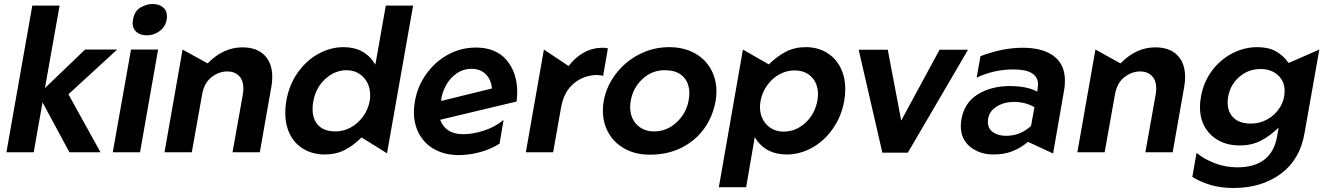

<svg xmlns="http://www.w3.org/2000/svg" viewBox="-20 -759 6613 957"><path d="M277 -731H141L12 0H148L192 -249L326 0H481L321 -289L564 -512H404L204 -320Z M768 -512H633L542 0H678ZM643 -661Q641 -649 641 -644Q641 -616 660.5 -599.5Q680 -583 711 -583Q752 -583 782 -609.5Q812 -636 812 -678Q812 -707 792 -723Q772 -739 740 -739Q711 -739 680.5 -721.5Q650 -704 643 -661Z M1337 -376Q1337 -444 1298.5 -483.5Q1260 -523 1188 -523Q1093 -523 1015 -443L890 -512L800 0H936L987 -286Q997 -345 1034 -374Q1071 -403 1113 -403Q1148 -403 1170.5 -381.5Q1193 -360 1193 -317Q1193 -303 1190 -286L1139 0H1275L1333 -329Q1337 -350 1337 -376Z M2039 -731H1903L1851 -437Q1799 -524 1692 -524Q1628 -524 1567.5 -491Q1507 -458 1464 -397Q1421 -336 1407 -256Q1402 -230 1402 -197Q1402 -133 1427 -86Q1452 -39 1497 -14Q1542 11 1599 11Q1654 11 1697.5 -11Q1741 -33 1782 -74L1909 5ZM1538 -215Q1538 -237 1542 -256Q1555 -324 1602.5 -366.5Q1650 -409 1707 -409Q1758 -409 1791.5 -374Q1825 -339 1825 -285Q1825 -267 1823 -257Q1815 -213 1789.5 -178Q1764 -143 1728 -123.5Q1692 -104 1653 -104Q1595 -104 1566.5 -134.5Q1538 -165 1538 -215Z M2289 -90Q2244 -90 2215 -109Q2186 -128 2174 -162L2555 -253Q2558 -277 2558 -299Q2558 -397 2505 -459.5Q2452 -522 2352 -522Q2278 -522 2213.5 -487Q2149 -452 2105 -390.5Q2061 -329 2048 -254Q2043 -224 2043 -201Q2043 -138 2070.5 -89Q2098 -40 2149 -13Q2200 14 2267 14Q2318 14 2372 -0.5Q2426 -15 2470 -43L2490 -161Q2446 -125 2390.5 -107.5Q2335 -90 2289 -90ZM2329 -416Q2374 -416 2401 -389.5Q2428 -363 2432 -318L2180 -256L2179 -261Q2184 -300 2204 -335.5Q2224 -371 2256.5 -393.5Q2289 -416 2329 -416Z M2984 -521Q2934 -521 2891 -497.5Q2848 -474 2814 -430L2691 -512L2601 0H2737L2776 -220Q2790 -302 2840.5 -343.5Q2891 -385 2957 -385Q2977 -385 2986 -380L3010 -518Q2998 -521 2984 -521Z M3547 -257Q3551 -278 3551 -303Q3551 -366 3522 -416.5Q3493 -467 3439.5 -495.5Q3386 -524 3315 -524Q3236 -524 3166 -488Q3096 -452 3049 -390Q3002 -328 2989 -255Q2985 -234 2985 -208Q2985 -145 3014 -95Q3043 -45 3096 -16.5Q3149 12 3219 12Q3308 12 3377.5 -23Q3447 -58 3490.5 -119Q3534 -180 3547 -257ZM3416 -293Q3416 -282 3412 -256Q3400 -193 3351.5 -148.5Q3303 -104 3241 -104Q3187 -104 3154 -138Q3121 -172 3121 -226Q3121 -241 3124 -257Q3135 -321 3182 -365Q3229 -409 3293 -409Q3354 -409 3385 -377.5Q3416 -346 3416 -293Z M3902 11Q3966 11 4026.5 -22Q4087 -55 4130.5 -116.5Q4174 -178 4188 -257Q4193 -282 4193 -315Q4193 -378 4167.5 -425.5Q4142 -473 4097.5 -498.5Q4053 -524 3997 -524Q3941 -524 3897.5 -501.5Q3854 -479 3812 -438L3683 -512L3563 174H3699L3742 -75Q3794 11 3902 11ZM4057 -290Q4057 -274 4054 -257Q4041 -189 3993.5 -146Q3946 -103 3886 -103Q3835 -103 3801.5 -137.5Q3768 -172 3768 -227Q3768 -241 3771 -256Q3779 -299 3804 -334Q3829 -369 3865 -388.5Q3901 -408 3939 -408Q3994 -408 4025.5 -375Q4057 -342 4057 -290Z M4805 -511H4663L4472 -158L4405 -511H4260L4378 2H4505Z M4995 -82Q4955 -82 4929.5 -100Q4904 -118 4904 -151Q4904 -198 4942.5 -224.5Q4981 -251 5034 -251Q5090 -251 5136 -225L5119 -131Q5065 -82 4995 -82ZM5288 -357Q5288 -437 5233 -479Q5178 -521 5077 -521Q4978 -521 4867 -479L4848 -372Q4935 -413 5031 -413Q5154 -413 5154 -338Q5154 -331 5152 -317L5150 -302Q5100 -330 5013 -330Q4921 -330 4854 -289Q4787 -248 4772 -164Q4769 -146 4769 -131Q4769 -65 4816 -27Q4863 11 4933 11Q4984 11 5025.5 -5Q5067 -21 5104 -52L5229 6L5284 -310Q5288 -331 5288 -357Z M5887 -376Q5887 -444 5848.5 -483.5Q5810 -523 5738 -523Q5643 -523 5565 -443L5440 -512L5350 0H5486L5537 -286Q5547 -345 5584 -374Q5621 -403 5663 -403Q5698 -403 5720.5 -381.5Q5743 -360 5743 -317Q5743 -303 5740 -286L5689 0H5825L5883 -329Q5887 -350 5887 -376Z M6099 -248Q6099 -263 6102 -279Q6113 -338 6158 -376.5Q6203 -415 6263 -415Q6316 -415 6349.5 -384.5Q6383 -354 6383 -306Q6383 -261 6359.5 -223.5Q6336 -186 6297.5 -164.5Q6259 -143 6216 -143Q6158 -143 6128.5 -172Q6099 -201 6099 -248ZM6147 75Q6089 75 6036 55Q5983 35 5944 3L5923 123Q5968 150 6017.5 164Q6067 178 6129 178Q6267 178 6363 108Q6459 38 6482 -94L6556 -512L6403 -445Q6376 -483 6339 -503.5Q6302 -524 6247 -524Q6182 -524 6122 -493Q6062 -462 6020.5 -406Q5979 -350 5966 -277Q5961 -249 5961 -227Q5961 -139 6016 -86.5Q6071 -34 6160 -34Q6217 -34 6263 -57Q6309 -80 6353 -123L6346 -82Q6320 75 6147 75Z"/></svg>

Font: Geom SemiBold
Style: Bold Italic
Weight: 600
Italic angle: -10°
Version: Version 1.102